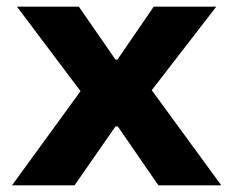

<svg xmlns="http://www.w3.org/2000/svg" viewBox="-20 -557 701 577"><path d="M16 0 222 -283 31 -537H217L327 -378H333L442 -537H630L436 -286L645 0H456L334 -177H327L204 0Z"/></svg>

Font: Hubot Sans Condensed ExtraLight
Style: Bold
Weight: 700
Version: Version 2.000